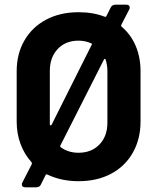

<svg xmlns="http://www.w3.org/2000/svg" viewBox="-20 -760 666 817"><path d="M498 -646Q537 -613 557.5 -564.5Q578 -516 578 -457V-243Q578 -168 545 -110Q512 -52 452.5 -20.5Q393 11 314 11Q241 11 182 -17Q177 -20 174 -15L154 25Q149 37 134 37H88Q73 37 73 25Q73 20 75 17L115 -61Q117 -66 114 -70Q84 -103 67.5 -147Q51 -191 51 -243V-457Q51 -531 84 -588Q117 -645 176.5 -676.5Q236 -708 314 -708Q377 -708 425 -689Q431 -687 433 -692L451 -728Q457 -740 471 -740H517Q532 -740 532 -728Q532 -723 530 -720L496 -654Q494 -649 498 -646ZM192 -232Q192 -227 195 -226.5Q198 -226 200 -230L370 -569Q374 -574 367 -576Q343 -587 314 -587Q259 -587 225.5 -551.5Q192 -516 192 -458V-238ZM437 -458Q437 -481 430 -505Q429 -509 426 -509.5Q423 -510 422 -506L237 -141Q235 -136 239 -133Q271 -110 314 -110Q369 -110 403 -145Q437 -180 437 -238Z"/></svg>

Font: Barlow
Style: Bold
Weight: 700
Designer: Jeremy Tribby
Foundry: Jeremy Tribby
Version: Version 1.101 August 23, 2024